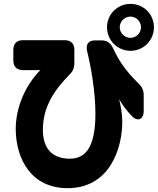

<svg xmlns="http://www.w3.org/2000/svg" viewBox="-20 -899 817 994"><path d="M656 -636C723 -636 777 -690 777 -758C777 -825 723 -879 656 -879C588 -879 534 -825 534 -758C534 -690 588 -636 656 -636ZM49 -586C49 -554 67 -536 99 -536H189C116 -463 68 -357 62 -252C55 -116 115 68 319 75C550 82 613 -135 613 -267C613 -309 606 -346 597 -385C614 -355 634 -328 661 -300C692 -266 724 -280 724 -325V-405C724 -431 716 -449 697 -467C661 -503 636 -531 612 -566C600 -583 580 -617 564 -652C551 -678 533 -690 505 -690H473C437 -690 423 -669 431 -634C450 -559 474 -425 474 -311C474 -122 414 -71 326 -78C243 -84 194 -139 203 -253C208 -321 233 -386 289 -456C305 -476 322 -494 338 -511C357 -529 365 -547 365 -573V-641C365 -673 347 -691 315 -691H99C67 -691 49 -673 49 -641ZM600 -758C600 -788 625 -813 655 -813C685 -813 710 -788 710 -758C710 -728 685 -703 655 -703C625 -703 600 -728 600 -758Z"/></svg>

Font: コーポレート・ロゴ（ラウンド）ver3 Bold
Style: Regular
Weight: 700
Designer: [KANA_main] LOGOTYPE.JP [Source Han Sans] Ryoko NISHIZUKA 西塚涼子 (kana, bopomofo & ideographs); Paul D. Hunt (Latin, Greek
Version: Version 12.001;FEAKit 1.0